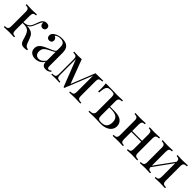

<svg xmlns="http://www.w3.org/2000/svg" viewBox="254 -1443 2464 2464"><g transform="rotate(45 1486.5 -211.0)"><path d="M445.2 -16.9V0Q414.5 5.6 395.2 5.6Q361.3 5.6 343.5 -10.1Q325.8 -25.8 316.1 -58.9Q314.5 -64.5 308.1 -87.9Q301.6 -111.3 292.7 -132.7Q283.9 -154 273.4 -168.5Q256.5 -191.9 229.4 -200.4Q202.4 -208.9 157.3 -207.3V-75Q157.3 -41.9 169 -29.4Q180.6 -16.9 210.5 -16.9V0Q142.7 -3.2 119.4 -3.2Q97.6 -3.2 23.4 0V-16.9Q57.3 -16.9 71 -29.4Q84.7 -41.9 84.7 -75V-339.5Q84.7 -372.6 71 -385.1Q57.3 -397.6 23.4 -397.6V-414.5Q97.6 -411.3 119.4 -411.3Q142.7 -411.3 210.5 -414.5V-397.6Q180.6 -397.6 169 -385.1Q157.3 -372.6 157.3 -339.5V-221Q198.4 -223.4 222.2 -235.9Q246 -248.4 258.5 -268.5Q271 -288.7 283.1 -324.2Q294.4 -358.1 303.6 -377.4Q312.9 -396.8 331 -411.7Q349.2 -426.6 378.2 -426.6Q404.8 -426.6 417.3 -413.7Q429.8 -400.8 429.8 -382.3Q429.8 -363.7 418.1 -351.6Q406.5 -339.5 387.1 -339.5Q365.3 -339.5 352.8 -353.6Q340.3 -367.7 340.3 -391.1V-396.8Q328.2 -391.1 319.8 -374.2Q311.3 -357.3 293.5 -310.5Q279.8 -274.2 264.9 -253.2Q250 -232.3 221 -222.6Q265.3 -221 296 -208.5Q326.6 -196 345.2 -166.9Q354 -152.4 362.5 -129.8Q371 -107.3 373.4 -100.8Q381.5 -75.8 387.9 -61.3Q397.6 -39.5 409.7 -29.4Q421.8 -19.4 445.2 -16.9Z M759.7 -396Q778.2 -377.4 785.1 -352.4Q791.9 -327.4 791.9 -283.1V-58.9Q791.9 -38.7 797.6 -29.8Q803.2 -21 816.9 -21Q826.6 -21 835.1 -25.4Q843.5 -29.8 853.2 -37.9L862.1 -24.2Q841.1 -8.1 826.2 -1.2Q811.3 5.6 788.7 5.6Q750 5.6 734.7 -13.7Q719.4 -33.1 719.4 -66.1Q696 -26.6 662.9 -10.5Q629.8 5.6 595.2 5.6Q551.6 5.6 522.2 -17.3Q492.7 -40.3 492.7 -84.7Q492.7 -115.3 507.7 -137.1Q522.6 -158.9 549.6 -175Q576.6 -191.1 622.6 -210.5L639.5 -217.7Q682.3 -234.7 700.8 -247.2Q719.4 -259.7 719.4 -279V-329Q719.4 -375.8 699.6 -393.1Q679.8 -410.5 644.4 -410.5Q587.9 -410.5 564.5 -381.5Q580.6 -377.4 591.5 -364.5Q602.4 -351.6 602.4 -332.3Q602.4 -312.1 589.5 -300.4Q576.6 -288.7 554.8 -288.7Q534.7 -288.7 523 -302.4Q511.3 -316.1 511.3 -338.7Q511.3 -370.2 549.2 -396Q568.5 -408.9 597.6 -417.7Q626.6 -426.6 662.1 -426.6Q695.2 -426.6 720.2 -418.5Q745.2 -410.5 759.7 -396ZM641.9 -200Q605.6 -183.1 584.7 -160.9Q563.7 -138.7 563.7 -97.6Q563.7 -62.9 581.5 -44.8Q599.2 -26.6 628.2 -26.6Q681.5 -26.6 719.4 -87.9V-246Q712.9 -237.1 699.6 -229.4Q686.3 -221.8 641.9 -200Z M1347.6 -329.8V-85.5Q1347.6 -54.8 1352.4 -41.1Q1357.3 -27.4 1370.6 -22.6Q1383.9 -17.7 1412.9 -16.1V0Q1375.8 -2.4 1312.9 -2.4Q1243.5 -2.4 1209.7 0V-16.1Q1238.7 -17.7 1252 -22.6Q1265.3 -27.4 1270.2 -41.1Q1275 -54.8 1275 -85.5V-368.5L1125 4H1112.1L968.5 -363.7V-85.5Q968.5 -54.8 973.4 -41.1Q978.2 -27.4 991.5 -22.6Q1004.8 -17.7 1033.9 -16.1V0Q1004.8 -2.4 960.5 -2.4Q912.1 -2.4 885.5 0V-16.1Q914.5 -17.7 927.8 -22.6Q941.1 -27.4 946 -41.1Q950.8 -54.8 950.8 -85.5V-329.8Q950.8 -360.5 946 -374.2Q941.1 -387.9 927.8 -392.7Q914.5 -397.6 885.5 -399.2V-415.3Q912.1 -412.9 960.5 -412.9Q996 -412.9 1022.6 -415.3L1146 -88.7L1275 -412.9H1312.9Q1374.2 -412.9 1412.9 -415.3V-399.2Q1383.9 -397.6 1370.6 -392.7Q1357.3 -387.9 1352.4 -374.2Q1347.6 -360.5 1347.6 -329.8Z M1952.4 -126.6Q1952.4 -94.4 1934.7 -65.7Q1916.9 -37.1 1877.8 -18.5Q1838.7 0 1778.2 0Q1765.3 0 1733.1 -1.6Q1694.4 -3.2 1673.4 -3.2Q1650.8 -3.2 1578.2 -0.8L1560.5 0V-16.9Q1599.2 -16.9 1618.5 -29.4Q1637.9 -41.9 1637.9 -75V-340.3Q1637.9 -375 1627.8 -386.7Q1617.7 -398.4 1584.7 -398.4H1566.1Q1533.1 -398.4 1516.9 -386.7Q1500.8 -375 1493.5 -349.2Q1486.3 -323.4 1482.3 -271H1463.7Q1466.1 -289.5 1466.1 -321Q1466.1 -361.3 1460.5 -414.5H1544.4Q1579.8 -414.5 1625 -412.9Q1662.1 -411.3 1675 -411.3Q1697.6 -411.3 1771.8 -414.5V-397.6Q1737.9 -397.6 1724.2 -385.1Q1710.5 -372.6 1710.5 -339.5V-241.9H1790.3Q1874.2 -241.9 1913.3 -210.9Q1952.4 -179.8 1952.4 -126.6ZM1876.6 -121.8Q1876.6 -177.4 1845.2 -202.8Q1813.7 -228.2 1742.7 -228.2H1710.5V-75Q1710.5 -42.7 1723.4 -29.8Q1736.3 -16.9 1769.4 -16.9Q1829 -16.9 1852.8 -45.6Q1876.6 -74.2 1876.6 -121.8Z M2383.1 -339.5V-75Q2383.1 -41.9 2396.8 -29.4Q2410.5 -16.9 2444.4 -16.9V0Q2370.2 -3.2 2347.6 -3.2Q2325 -3.2 2257.3 0V-16.9Q2287.1 -16.9 2298.8 -29.4Q2310.5 -41.9 2310.5 -75V-205.6H2132.3V-75Q2132.3 -41.9 2144 -29.4Q2155.6 -16.9 2185.5 -16.9V0Q2117.7 -3.2 2095.2 -3.2Q2072.6 -3.2 1998.4 0V-16.9Q2032.3 -16.9 2046 -29.4Q2059.7 -41.9 2059.7 -75V-339.5Q2059.7 -372.6 2046 -385.1Q2032.3 -397.6 1998.4 -397.6V-414.5Q2072.6 -411.3 2095.2 -411.3Q2117.7 -411.3 2185.5 -414.5V-397.6Q2155.6 -397.6 2144 -385.1Q2132.3 -372.6 2132.3 -339.5V-221.8H2310.5V-339.5Q2310.5 -372.6 2298.8 -385.1Q2287.1 -397.6 2257.3 -397.6V-414.5Q2325 -411.3 2347.6 -411.3Q2370.2 -411.3 2444.4 -414.5V-397.6Q2410.5 -397.6 2396.8 -385.1Q2383.1 -372.6 2383.1 -339.5Z M2887.9 -339.5V-75Q2887.9 -41.9 2901.6 -29.4Q2915.3 -16.9 2949.2 -16.9V0Q2875 -3.2 2852.4 -3.2Q2829.8 -3.2 2762.1 0V-16.9Q2791.9 -16.9 2803.6 -29.4Q2815.3 -41.9 2815.3 -75V-320.2L2625.8 -58.1Q2628.2 -35.5 2640.3 -26.2Q2652.4 -16.9 2678.2 -16.9V0Q2610.5 -3.2 2587.9 -3.2Q2565.3 -3.2 2491.1 0V-16.9Q2525 -16.9 2538.7 -29.4Q2552.4 -41.9 2552.4 -75V-339.5Q2552.4 -372.6 2538.7 -385.1Q2525 -397.6 2491.1 -397.6V-414.5Q2565.3 -411.3 2587.9 -411.3Q2610.5 -411.3 2678.2 -414.5V-397.6Q2648.4 -397.6 2636.7 -385.1Q2625 -372.6 2625 -339.5V-84.7L2815.3 -346.8Q2814.5 -375.8 2802.4 -386.7Q2790.3 -397.6 2762.1 -397.6V-414.5Q2829.8 -411.3 2852.4 -411.3Q2875 -411.3 2949.2 -414.5V-397.6Q2915.3 -397.6 2901.6 -385.1Q2887.9 -372.6 2887.9 -339.5Z"/></g></svg>

Font: Playfair Display
Style: Regular
Weight: 400
Designer: Claus Eggers Sørensen
Foundry: Claus Eggers Sørensen
Version: Version 1.005; ttfautohint (v1.2) -l 10 -r 42 -G 200 -x 21 -